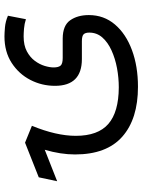

<svg xmlns="http://www.w3.org/2000/svg" viewBox="91 -486 639 861"><g transform="rotate(-90 410.5 -55.5)"><path d="M276.9 -231.9Q231.9 -122.1 231.9 -35.2Q231.9 64.5 285.2 110.8Q338.4 157.2 449.2 157.7Q492.2 157.7 535.4 149.7Q578.6 141.6 614.7 125.2Q650.9 108.9 672.9 84Q694.8 59.1 694.8 25.4Q694.8 7.3 687 -0.2Q679.2 -7.8 656.2 -7.8H576.2Q456.1 -7.8 456.1 -128.4Q456.1 -187.5 482.7 -239Q509.3 -290.5 559.1 -322.8Q608.9 -355 677.7 -355Q691.9 -355 718 -352.8Q744.1 -350.6 770.5 -339.4L754.9 -258.8Q733.9 -265.6 712.9 -267.3Q691.9 -269 677.7 -269Q637.7 -269 610.8 -254.6Q584 -240.2 568.1 -218.8Q552.2 -197.3 545.4 -174.6Q538.6 -151.9 538.6 -134.8Q538.6 -113.3 546.6 -103.5Q554.7 -93.8 581.1 -93.8H668.9Q727.1 -93.3 750.2 -60.1Q773.4 -26.9 773.4 23.4Q773.4 90.8 731.2 140.4Q689 189.9 616.2 216.8Q543.5 243.7 451.7 243.7Q307.6 243.7 228 173.3Q148.4 103 148.4 -38.6Q148.4 -103 169.4 -174.3L28.3 -118.7L45.9 -201.2L201.2 -262.7Z"/></g></svg>

Font: Vazir FD
Style: Regular-FD
Weight: 400
Designer: Saber Rastikerdar
Foundry: Saber Rastikerdar
Version: Version 30.0.0